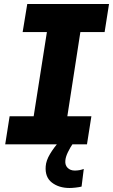

<svg xmlns="http://www.w3.org/2000/svg" viewBox="-20 -720 564 958"><path d="M327 218Q274 218 239 191Q204 164 208 110Q210 81 229.5 48.5Q249 16 275 -13Q301 -42 322.5 -62.5Q344 -83 350 -89L390 -67Q386 -63 373.5 -46Q361 -29 345.5 -6.5Q330 16 318.5 40Q307 64 306 82Q304 104 317.5 117.5Q331 131 353 131Q365 131 376 129Q387 127 398 123L387 211Q375 214 357.5 216Q340 218 327 218ZM6 0 28 -140H148L214 -560H93L116 -700H524L502 -560H381L316 -140H436L414 0Z"/></svg>

Font: MuseoModerno Thin
Style: Bold Italic
Weight: 700
Italic angle: -9°
Version: Version 1.003